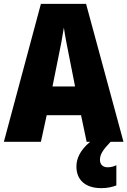

<svg xmlns="http://www.w3.org/2000/svg" viewBox="-20 -735 660 995"><path d="M429 0H447C393 45 376 89 376 128C376 198 423 240 505 240C539 240 565 233 583 226V121C572 127 556 132 538 132C513 132 498 117 498 94C498 66 511 44 553 0H620L426 -715H192L0 0H192L222 -138H400ZM340 -434 369 -287H252L282 -436C293 -487 305 -551 311 -592C317 -549 330 -483 340 -434Z"/></svg>

Font: Noto Sans Armenian Condensed Black
Style: Regular
Weight: 900
Width: 3
Designer: Monotype Design Team
Foundry: Monotype Imaging Inc.
Version: Version 2.008